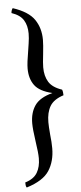

<svg xmlns="http://www.w3.org/2000/svg" viewBox="-65 -775 457 1080"><g transform="rotate(-5 163.5 -235.0)"><path d="M35 242Q84 227 103.5 194Q123 161 123 113Q123 82 113 16Q103 -52 103 -86Q103 -146 131 -186.5Q159 -227 231 -246Q159 -263 131.5 -300.5Q104 -338 104 -395Q104 -427 116 -495Q117 -503 122 -534.5Q127 -566 127 -591Q127 -636 108 -667Q89 -698 41 -714Q41 -728 50 -741Q138 -712 171 -663.5Q204 -615 204 -549Q204 -522 198 -468Q192 -418 192 -394Q192 -345 212.5 -311.5Q233 -278 287 -260Q292 -248 292 -228Q236 -210 215 -174.5Q194 -139 194 -84Q194 -62 198 -14Q203 29 203 63Q203 137 169 189.5Q135 242 41 271Q37 266 36 258.5Q35 251 35 242Z"/></g></svg>

Font: Vollkorn SC
Style: Regular
Weight: 400
Designer: Friedrich Althausen
Foundry: Friedrich Althausen
Version: Version 4.015